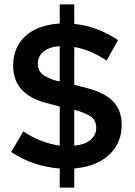

<svg xmlns="http://www.w3.org/2000/svg" viewBox="-20 -788 616 874"><path d="M252 66V-21Q193 -25 135.5 -44.5Q78 -64 31 -96L86 -190Q126 -163 168 -147Q210 -131 252 -125V-303L188 -320Q114 -340 77 -382Q40 -424 40 -489Q40 -574 96.5 -624.5Q153 -675 252 -681V-768H318V-679Q372 -674 423 -654.5Q474 -635 517 -605L465 -512Q394 -561 318 -574V-402L380 -386Q459 -365 496.5 -324.5Q534 -284 534 -220Q534 -164 507.5 -121Q481 -78 433 -52.5Q385 -27 318 -21V66ZM252 -417V-578Q206 -575 179 -553.5Q152 -532 152 -498Q152 -469 171 -451.5Q190 -434 235 -421ZM318 -125Q365 -129 391.5 -150.5Q418 -172 418 -207Q418 -236 399.5 -252.5Q381 -269 333 -284L318 -289Z"/></svg>

Font: Red Hat Text SemiBold
Style: Regular
Weight: 600
Designer: Pentagram, MCKL
Foundry: MCKL
Version: Version 1.030